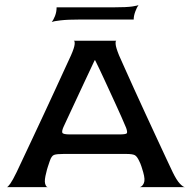

<svg xmlns="http://www.w3.org/2000/svg" viewBox="-20 -767 782 787"><path d="M8 0Q12 0 22 -14Q32 -28 48 -61Q55 -76 72 -112Q89 -148 112 -197Q135 -246 160 -299.5Q185 -353 207.5 -402Q230 -451 247 -488Q264 -525 271 -540Q285 -572 286 -586Q287 -600 282 -600H457Q453 -600 454 -586Q455 -572 468 -540Q475 -525 491 -488.5Q507 -452 529.5 -403Q552 -354 576 -301.5Q600 -249 623 -200Q646 -151 663 -114Q680 -77 688 -61Q704 -28 717.5 -14Q731 0 738 0H553Q563 -2 569.5 -16Q576 -30 567 -61Q565 -69 560 -84Q555 -99 551 -106Q542 -126 532.5 -131Q523 -136 497 -136H241Q212 -136 201.5 -132Q191 -128 184 -107Q180 -95 176 -83Q172 -71 170 -61Q161 -28 165 -14Q169 0 176 0ZM267 -216H468Q497 -216 500 -221Q503 -226 497 -243Q479 -286 455.5 -337Q432 -388 409.5 -437Q387 -486 370 -520H368Q347 -476 325 -428.5Q303 -381 283.5 -339.5Q264 -298 252 -272Q240 -246 240 -246Q233 -230 235.5 -223Q238 -216 267 -216ZM192 -677Q199 -685 205.5 -701.5Q212 -718 212 -737H448Q499 -737 522.5 -740.5Q546 -744 548 -747Q541 -737 534.5 -719.5Q528 -702 528 -687H312Q257 -687 228 -683.5Q199 -680 192 -677Z"/></svg>

Font: Red Rose
Style: Regular
Weight: 400
Designer: Jaikishan Patel
Version: Version 2.000; ttfautohint (v1.8.3)